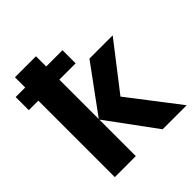

<svg xmlns="http://www.w3.org/2000/svg" viewBox="-202 -876 1009 1009"><g transform="rotate(-45 302.5 -371.0)"><path d="M71.3 -742.2H227.5V-666H348.6V-568.4H227.5V-275.4L417.5 -534.7H590.3L391.6 -278.3L605.5 0H426.8L227.5 -271.5V0H71.3V-568.4H0.5V-666H71.3Z"/></g></svg>

Font: Lunasima
Style: Bold
Weight: 700
Designer: The DocRepair Project, Monotype Design Team
Foundry: Google
Version: Version 2.009